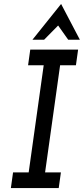

<svg xmlns="http://www.w3.org/2000/svg" viewBox="-20 -951 424 971"><path d="M46 -79 35 0H277L288 -79H208L284 -621H364L375 -700H133L122 -621H201L125 -79ZM289 -931Q253 -886 216.5 -840.5Q180 -795 144 -750H203Q220 -768 238.5 -786Q257 -804 274 -822Q291 -798 299.5 -786Q308 -774 325 -750H384Q360 -795 336.5 -840.5Q313 -886 289 -931Z"/></svg>

Font: Josefin Slab Thin
Style: Bold Italic
Weight: 700
Italic angle: -12°
Version: Version 2.000